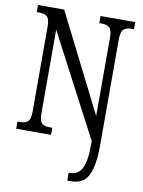

<svg xmlns="http://www.w3.org/2000/svg" viewBox="-101 -783 811 1091"><g transform="rotate(10 304.0 -237.0)"><path d="M365 194H375Q419 194 441 152.5Q463 111 463 10V-5L154 -594V-113Q154 -69 168 -55Q182 -41 213 -41H229V0H28V-41H40Q73 -41 88 -55Q103 -69 103 -113V-605Q103 -646 88 -659.5Q73 -673 43 -673H28V-714H179L463 -150V-605Q463 -645 448 -659Q433 -673 403 -673H389V-714H589V-673H574Q544 -673 529 -658.5Q514 -644 514 -601V8Q514 95 500 146Q486 197 458 218.5Q430 240 384 240H365Z"/></g></svg>

Font: Noto Serif Cond
Style: Regular
Weight: 400
Width: 3
Designer: Monotype Design Team
Foundry: Monotype Imaging Inc.
Version: Version 1.001